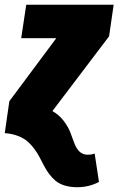

<svg xmlns="http://www.w3.org/2000/svg" viewBox="-55 -554 493 799"><path d="M-35.2 0 -16.1 -132.8 179.2 -395H33.2L54.2 -534.2H418L398.9 -402.8L163.1 -91.8Q191.4 -75.7 210.2 -50.8Q229 -25.9 237.8 -2.4Q246.6 21 254.6 42.5Q262.7 64 275.9 76.9Q289.1 89.8 310.1 89.8Q325.7 89.8 338.9 85L356.9 203.1Q315.4 225.1 266.1 225.1Q236.8 225.1 214.1 218Q191.4 210.9 176.5 198.5Q161.6 186 149.7 170.2Q137.7 154.3 128.4 136.2Q119.1 118.2 109.6 100.1Q100.1 82 87.6 65.2Q75.2 48.3 59.6 34.7Q43.9 21 19.8 11.7Q-4.4 2.4 -35.2 0Z"/></svg>

Font: Fira Sans Compressed Heavy
Style: Italic
Weight: 900
Width: 3
Italic angle: -8°
Designer: Carrois Corporate & Edenspiekermann AG
Foundry: Carrois Corporate GbR & Edenspiekermann AG
Version: Version 4.203;PS 004.203;hotconv 1.0.88;makeotf.lib2.5.64775